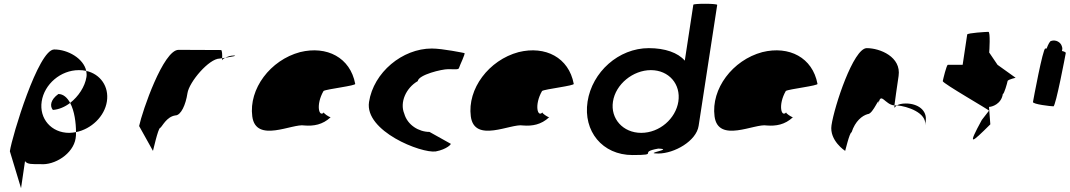

<svg xmlns="http://www.w3.org/2000/svg" viewBox="-20 -810 5643 1013"><path d="M32 -12 91 183 112 40C123 58 153 56 193 56C268 63 366 2 379 -80C381 -90 381 -101 381 -113C369 -111 358 -109 345 -109C251 -109 186 -184 200 -275C214 -366 300 -440 396 -440C410 -440 422 -439 435 -436C421 -501 339 -549 266 -549C182 -549 44 -92 32 -12ZM259 -230C290 -232 323 -246 350 -267C335 -295 314 -314 288 -314C246 -284 242 -250 259 -230ZM350 -267C373 -225 381 -161 381 -113C462 -129 532 -196 544 -275C556 -353 510 -419 435 -436C437 -425 438 -414 436 -403C428 -353 394 -301 350 -267Z M714 -145 787 -14C786 -6 814 -135 825 -135C836 -142 858 -194 905 -201C935 -201 960 -258 969 -318C978 -378 1083 -501 1139 -501C1139 -501 1144 -502 1152 -503C1153 -520 1152 -546 1146 -546C1146 -546 1004 -547 922 -547C842 -547 731 -225 714 -145ZM1152 -503C1152 -498 1151 -494 1151 -491C1151 -494 1158 -500 1168 -505C1162 -504 1157 -504 1152 -503ZM1168 -505C1199 -510 1239 -517 1212 -517C1196 -517 1180 -511 1168 -505Z M1311 -196C1330 -52 1524 -160 1586 -148C1635 -144 1682 -152 1724 -191C1716 -193 1686 -212 1689 -217C1663 -188 1645 -257 1687 -330C1701 -340 1862 -358 1854 -368C1828 -506 1705 -570 1563 -535C1406 -493 1292 -341 1311 -196ZM1689 -218C1689 -218 1689 -217 1689 -217C1689 -217 1689 -218 1689 -218ZM1725 -192C1725 -192 1724 -191 1724 -191C1726 -191 1726 -191 1725 -190Z M1927 -272C1903 -118 2203 0 2279 -11C2338 -22 2365 -52 2357 -52L2246 -114C2190 -114 2130 -150 2113 -210C2088 -270 2122 -346 2184 -382C2189 -416 2311 -445 2344 -445C2378 -445 2400 -441 2402 -452C2404 -462 2438 -530 2430 -530C2430 -530 2316 -554 2258 -554C2103 -554 1951 -428 1927 -272Z M2464 -196C2483 -52 2677 -160 2739 -148C2788 -144 2835 -152 2877 -191C2869 -193 2839 -212 2842 -217C2816 -188 2798 -257 2840 -330C2854 -340 3015 -358 3007 -368C2981 -506 2858 -570 2716 -535C2559 -493 2445 -341 2464 -196ZM2842 -218C2842 -218 2842 -217 2842 -217C2842 -217 2842 -218 2842 -218ZM2878 -192C2878 -192 2877 -191 2877 -191C2879 -191 2879 -191 2878 -190Z M3080 -274C3056 -118 3158 8 3317 8C3467 8 3340 -6 3453 -26C3541 -23 3368 0 3453 0C3538 0 3654 -66 3666 -146L3764 -784C3765 -792 3639 -792 3638 -785L3593 -490C3557 -532 3489 -556 3403 -556C3244 -556 3104 -430 3080 -274ZM3214 -274C3228 -366 3320 -440 3414 -440C3509 -440 3573 -366 3559 -274C3545 -184 3460 -109 3363 -109C3267 -109 3200 -184 3214 -274Z M3750 -196C3769 -52 3963 -160 4025 -148C4074 -144 4121 -152 4163 -191C4155 -193 4125 -212 4128 -217C4102 -188 4084 -257 4126 -330C4140 -340 4301 -358 4293 -368C4267 -506 4144 -570 4002 -535C3845 -493 3731 -341 3750 -196ZM4128 -218C4128 -218 4128 -217 4128 -217C4128 -217 4128 -218 4128 -218ZM4164 -192C4164 -192 4163 -191 4163 -191C4165 -191 4165 -191 4164 -190Z M4367 -149C4355 -68 4439 -14 4439 -14C4438 -6 4462 -112 4473 -112C4492 -171 4529 -200 4558 -208C4588 -208 4623 -314 4615 -261C4626 -331 4650 -256 4699 -254C4703 -281 4711 -346 4721 -409C4736 -510 4623 -556 4553 -556C4483 -556 4382 -250 4367 -149ZM4699 -254C4699 -246 4699 -242 4700 -241C4699 -237 4700 -246 4712 -254ZM4712 -254C4766 -250 4871 -215 4861 -149L4864 -170C4873 -228 4823 -264 4759 -264C4735 -264 4721 -259 4712 -254Z M4954 -382C4952 -371 5206 -226 5198 -226L5160 -177C5082 -34 5104 -54 5205 -154L5198 -246C5214 -246 5263 -261 5271 -314C5278 -314 5294 -371 5296 -382C5298 -392 5345 -400 5338 -400L5243 -468L5199 -533C5200 -540 5206 -642 5195 -642C5184 -642 5084 -636 5083 -628L5059 -468H4981C4974 -468 4956 -392 4954 -382Z M5430 -272C5428 -260 5525 -249 5538 -249C5550 -249 5601 -518 5603 -530C5604 -534 5596 -538 5583 -541C5585 -548 5586 -556 5583 -564C5577 -588 5550 -602 5526 -594C5520 -594 5511 -578 5502 -554H5495C5482 -554 5432 -284 5430 -272Z"/></svg>

Font: Ampere
Style: Ita
Weight: 400
Version: Version 1